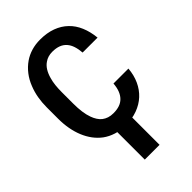

<svg xmlns="http://www.w3.org/2000/svg" viewBox="-279 -821 1158 1158"><g transform="rotate(-45 300.0 -242.0)"><path d="M555.2 -220.7H427.7Q425.3 -188.5 416 -164.6Q406.7 -140.6 391.1 -125Q375.5 -108.9 353 -101.3Q330.6 -93.8 301.8 -93.8Q278.8 -93.8 261 -99.6Q243.2 -105.5 228.5 -116.7Q215.3 -127.4 205.3 -143.1Q195.3 -158.7 188.5 -177.7Q179.2 -203.1 174.8 -235.4Q170.4 -267.6 170.4 -306.6V-404.3Q170.4 -434.6 173.3 -461.9Q176.3 -489.3 183.1 -512.2Q190.9 -541 204.6 -563.2Q218.3 -585.4 237.8 -598.1Q250.5 -607.4 266.8 -612.3Q283.2 -617.2 302.2 -617.2Q334 -617.2 356.7 -608.4Q379.4 -599.6 394.5 -582.5Q409.7 -565.4 417.7 -540.8Q425.8 -516.1 428.2 -484.4H555.7Q550.3 -539.1 531.7 -583Q513.2 -627 481.4 -657.2Q449.7 -688 404.8 -704.6Q359.9 -721.2 302.2 -721.2Q261.7 -721.2 227.1 -710.7Q192.4 -700.2 164.1 -680.7Q132.3 -658.7 108.2 -627.4Q84 -596.2 68.8 -556.6Q55.2 -522.9 48.3 -484.1Q41.5 -445.3 41.5 -403.3V-306.6Q41.5 -262.2 48.8 -221.7Q56.2 -181.2 70.3 -147Q84.5 -112.3 105.7 -83.7Q127 -55.2 154.3 -34.7Q183.6 -13.2 220.7 -1.5Q257.8 10.3 301.8 10.3Q356.4 10.3 401.4 -6.1Q446.3 -22.5 479 -52.7Q511.7 -83 531.2 -125.5Q550.8 -168 555.2 -220.7ZM362.8 237.3V-30.3H236.8V237.3Z"/></g></svg>

Font: Roboto Mono SemiBold
Style: Regular
Weight: 600
Monospace: yes
Designer: Google
Version: Version 3.000